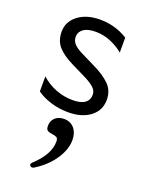

<svg xmlns="http://www.w3.org/2000/svg" viewBox="-152 -557 734 963"><g transform="rotate(20 215.0 -75.0)"><path d="M125 -360Q125 -336 141.5 -320Q158 -304 187 -290L262 -253Q316 -227 348 -195.5Q380 -164 380 -115Q380 -58 335.5 -24Q291 10 218 10Q168 10 123 -4.5Q78 -19 50 -40V-120Q86 -88 129.5 -71.5Q173 -55 218 -55Q262 -55 283.5 -70.5Q305 -86 305 -115Q305 -138 283.5 -155.5Q262 -173 232 -187L157 -224Q106 -249 78 -279.5Q50 -310 50 -360Q50 -413 95 -447.5Q140 -482 212 -482Q292 -482 360 -440V-360Q332 -384 293 -400.5Q254 -417 212 -417Q169 -417 147 -401Q125 -385 125 -360ZM287 134Q287 184 251.5 237Q216 290 155 328Q150 332 143 332Q138 332 134 328.5Q130 325 130 321Q130 315 138 307Q214 237 214 168Q214 152 206 147Q198 142 182 140Q165 138 156 132.5Q147 127 147 108Q147 81 165 64.5Q183 48 212 48Q246 48 266.5 71.5Q287 95 287 134Z"/></g></svg>

Font: Madhuban Light
Style: Regular
Weight: 300
Designer: jaikishan Patel
Foundry: MagicType
Version: Version 1.000